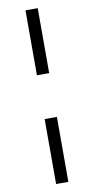

<svg xmlns="http://www.w3.org/2000/svg" viewBox="-102 -784 498 1019"><g transform="rotate(-10 147.0 -274.0)"><path d="M180 -392V-742H114V-392ZM180 194V-156H114V194Z"/></g></svg>

Font: Montserrat Z
Style: Regular
Weight: 400
Designer: Julieta Ulanovsky
Foundry: Julieta Ulanovsky
Version: Version 8.000